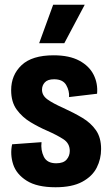

<svg xmlns="http://www.w3.org/2000/svg" viewBox="-20 -775 467 809"><path d="M214 14Q136 14 92.5 -13.5Q49 -41 35.5 -82.5Q22 -124 31 -167L155 -176Q151 -143 164.5 -115Q178 -87 217 -87Q247 -87 260.5 -102.5Q274 -118 274 -139Q274 -171 247 -188.5Q220 -206 179 -224Q144 -239 109 -260Q74 -281 50.5 -313Q27 -345 27 -395Q27 -459 71 -500.5Q115 -542 206 -542Q272 -542 314 -519.5Q356 -497 374.5 -460Q393 -423 389 -380L271 -366Q273 -392 259 -416.5Q245 -441 208 -441Q181 -441 169 -428Q157 -415 157 -397Q157 -373 179.5 -356.5Q202 -340 247 -320Q291 -300 327 -278.5Q363 -257 384.5 -226Q406 -195 406 -147Q406 -105 387.5 -68.5Q369 -32 326.5 -9Q284 14 214 14ZM251 -593H145L204 -755H337Z"/></svg>

Font: Bricolage Grotesque 12pt Condensed Bricolage Grotesque 10pt Condensed Regular
Style: Bold
Weight: 700
Width: 3
Designer: Mathieu Triay
Foundry: Atelier Triay
Version: Version 1.001; ttfautohint (v1.8.4.7-5d5b);gftools[0.9.33.de